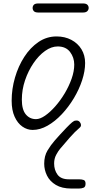

<svg xmlns="http://www.w3.org/2000/svg" viewBox="-20 -743 556 1112"><path d="M169 9.5Q137.5 9.5 109.8 -9.8Q82 -29 64.8 -66.8Q47.5 -104.5 47.5 -160Q47.5 -227.5 66.8 -293.8Q86 -360 120.8 -413.8Q155.5 -467.5 203 -499.8Q250.5 -532 307.5 -532Q355.5 -532 393 -512.2Q430.5 -492.5 451.8 -457.8Q473 -423 473 -378Q473 -331 455.5 -277.8Q438 -224.5 407.5 -173.8Q377 -123 338 -81.5Q299 -40 255.5 -15.2Q212 9.5 169 9.5ZM106.5 -166Q106.5 -108.5 129.2 -80.8Q152 -53 188.5 -53Q212 -53 241.2 -73.2Q270.5 -93.5 300.2 -127.2Q330 -161 354.8 -202.5Q379.5 -244 394.8 -287.2Q410 -330.5 410 -369Q410 -410 385.8 -442Q361.5 -474 314 -474Q277.5 -474 240.8 -447.8Q204 -421.5 173.8 -377Q143.5 -332.5 125 -277.8Q106.5 -223 106.5 -166ZM393.5 349Q338.5 349 303.5 328Q268.5 307 252.2 274Q236 241 236 205Q236 160.5 255.2 128.5Q274.5 96.5 296.5 71.5Q307.5 58.5 326.5 37.8Q345.5 17 365.2 -3.5Q385 -24 397.5 -34.5Q409 -43 413.2 -44Q417.5 -45 424 -45Q434 -45 441 -37.5Q448 -30 449 -20.5Q450 -11 442 -4Q414.5 19 383 55Q351.5 91 328 119Q317 132 305.2 154Q293.5 176 293.5 204Q293.5 241.5 313.2 268.5Q333 295.5 378.5 295.5H436.5Q454 295.5 464.8 299.5Q475.5 303.5 475.5 321Q475.5 339.5 464 344.2Q452.5 349 436.5 349ZM202 -670.5Q183.5 -670.5 176.2 -678.2Q169 -686 169 -697Q169 -708 176.2 -715.5Q183.5 -723 202 -723H460.5Q478.5 -723 486 -715.5Q493.5 -708 493.5 -697Q493.5 -686.5 485.8 -678.5Q478 -670.5 460.5 -670.5Z"/></svg>

Font: Edu QLD Hand
Style: Regular
Weight: 400
Designer: Tina and Corey Anderson, Eben Sorkin
Foundry: Sorkin Type Co.
Version: Version 2.000